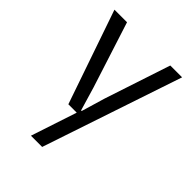

<svg xmlns="http://www.w3.org/2000/svg" viewBox="-202 -603 907 907"><g transform="rotate(45 251.0 -150.0)"><path d="M243 -30H187L25 -500H109L215 -170L250 -52H254L289 -170L398 -500H477L242 200H167Z"/></g></svg>

Font: TASA Orbiter VF Text
Style: Regular
Weight: 400
Designer: Weizhong Zhang
Foundry: 本地遙控
Version: Version 1.001;Glyphs 3.2 (3192)